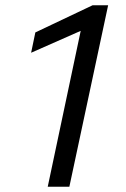

<svg xmlns="http://www.w3.org/2000/svg" viewBox="-20 -708 476 728"><path d="M161 0 286 -591 98 -508 114 -585 331 -688H390L243 0Z"/></svg>

Font: Saira Expanded
Style: Italic
Weight: 400
Width: 7
Italic angle: -12°
Designer: Hector Gatti with collaboration of the Omnibus-Type team
Foundry: Omnibus-Type
Version: Version 1.101